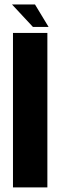

<svg xmlns="http://www.w3.org/2000/svg" viewBox="-20 -819 270 839"><path d="M36.7 0H187V-675H36.7ZM123.9 -701.3H192.3L132.9 -799.5H32.4Z"/></svg>

Font: Anybody Thin Condensed
Style: Regular
Weight: 100
Width: 3
Version: Version 1.113;gftools[0.9.25]